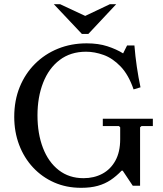

<svg xmlns="http://www.w3.org/2000/svg" viewBox="-20 -887 780 917"><path d="M471 -320H710V-285H656L649 -279V0H614L566 -72H561Q535 -45 508 -27Q481 -9 447 0.5Q413 10 368 10H367Q297 10 239 -15.5Q181 -41 138 -87Q95 -133 71.5 -195Q48 -257 48 -329Q48 -407 74 -471Q100 -535 147 -582Q194 -629 257 -654.5Q320 -680 394 -680Q450 -680 493 -666Q536 -652 568 -632L587 -670H622Q626 -619 633.5 -568Q641 -517 651 -470L618 -460Q594 -530 556 -569.5Q518 -609 475 -624.5Q432 -640 391 -640Q317 -640 265 -600.5Q213 -561 186 -492Q159 -423 159 -336Q159 -249 185 -181Q211 -113 260.5 -74.5Q310 -36 379 -36Q429 -36 468.5 -57Q508 -78 531 -119.5Q554 -161 554 -222V-279L548 -285H471ZM505 -867H535L402 -725H371L237 -867H267L387 -811Z"/></svg>

Font: Brygada 1918 Medium
Style: Regular
Weight: 500
Designer: Mateusz Machalski | Borys Kosmynka | Przemek Hoffer
Foundry: NIEPODLEGLA 2018
Version: Version 3.006